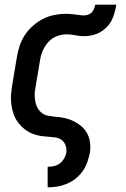

<svg xmlns="http://www.w3.org/2000/svg" viewBox="-20 -587 540 822"><path d="M184 215V127H185Q198 127 211.5 124Q225 121 236 112.5Q247 104 254.5 91.5Q262 79 264 66Q266 50 260.5 35Q255 20 243 11.5Q231 3 215 1Q199 -1 183 -2Q167 -3 151.5 -5.5Q136 -8 121.5 -13.5Q107 -19 94.5 -27.5Q82 -36 71.5 -46.5Q61 -57 52.5 -69.5Q44 -82 39 -96.5Q34 -111 31 -126Q28 -141 27 -157Q26 -173 28 -189Q30 -205 32 -221L52 -341Q56 -366 64 -390.5Q72 -415 86.5 -437Q101 -459 121.5 -477Q142 -495 165 -506.5Q188 -518 213 -523Q238 -528 263 -528Q273 -528 282.5 -527Q292 -526 301.5 -525Q311 -524 320.5 -522.5Q330 -521 340 -521Q348 -521 357 -524Q366 -527 372.5 -533.5Q379 -540 382.5 -549Q386 -558 388 -567H478Q475 -550 470.5 -533Q466 -516 458 -500Q450 -484 436.5 -470.5Q423 -457 407.5 -448.5Q392 -440 374.5 -436Q357 -432 340 -432Q321 -432 302.5 -436Q284 -440 264 -440Q243 -440 222 -431.5Q201 -423 186 -406Q171 -389 162.5 -368.5Q154 -348 151 -327L131 -207Q128 -192 128.5 -177Q129 -162 132 -148Q135 -134 142.5 -122Q150 -110 161 -102Q172 -94 186.5 -91.5Q201 -89 216 -87H217Q238 -86 258 -81.5Q278 -77 296 -68Q314 -59 329 -46Q344 -33 353.5 -15Q363 3 365.5 23.5Q368 44 365 66Q361 86 354 106.5Q347 127 334.5 145Q322 163 304.5 177Q287 191 267 199.5Q247 208 226 211.5Q205 215 185 215Z"/></svg>

Font: Iosevka Semibold Oblique
Style: Regular
Weight: 600
Italic angle: -9°
Monospace: yes
Designer: Belleve Invis
Foundry: Belleve Invis
Version: Version 32.5.0; ttfautohint (v1.8.4)